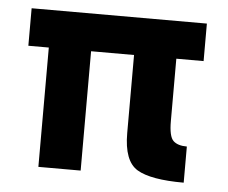

<svg xmlns="http://www.w3.org/2000/svg" viewBox="-41 -506 665 561"><g transform="rotate(5 291.5 -225.5)"><path d="M30 -460H544V-350H464V-167Q464 -122 477 -109.5Q490 -97 517 -97V9Q420 9 380 -15Q340 -39 340 -121V-350H214V0H90V-350H30Z"/></g></svg>

Font: Renner*
Style: Semi
Weight: 600
Version: Version 003.000 ; ttfautohint (v0.97) -l 8 -r 50 -G 200 -x 1